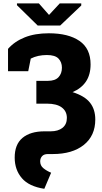

<svg xmlns="http://www.w3.org/2000/svg" viewBox="-20 -916 615 1155"><path d="M82 -884.8V-895.5H213.9L274.9 -826.2L339.4 -895.5H468.8V-882.8L341.8 -762.2H207ZM246.6 219.7Q154.3 205.6 111.6 155.8Q68.8 106 68.4 33.2Q67.9 -46.9 115.2 -86.4Q162.6 -126 247.6 -126H284.7Q329.6 -126 356 -147Q382.3 -168 382.3 -206.5Q382.3 -246.6 351.8 -269.5Q321.3 -292.5 262.2 -292.5H198.7V-429.7H268.6Q311.5 -429.7 332 -451.7Q352.5 -473.6 352.5 -508.8Q352.5 -542 332 -563.5Q311.5 -585 262.2 -585Q207 -585 165 -563.5L149.9 -487.8H28.3V-622.1Q67.9 -667 129.2 -691.4Q190.4 -715.8 273.9 -715.8Q391.1 -715.8 458 -669.9Q524.9 -624 524.9 -528.8Q524.9 -466.8 497.1 -425.5Q469.2 -384.3 416.5 -361.8Q489.3 -338.9 521.2 -298.6Q553.2 -258.3 553.2 -197.3Q553.2 -99.6 484.4 -44.4Q415.5 10.7 297.4 10.7H268.1Q244.1 10.7 232.9 23.7Q221.7 36.6 221.7 54.7Q221.7 80.1 241 95.9Q260.3 111.8 287.6 123Z"/></svg>

Font: Roboto Slab Black
Style: Regular
Weight: 900
Designer: Google
Version: Version 2.000; ttfautohint (v1.8.1.43-b0c9)